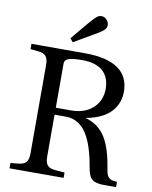

<svg xmlns="http://www.w3.org/2000/svg" viewBox="-98 -990 844 1063"><g transform="rotate(10 324.0 -459.0)"><path d="M253 -748 366 -814C384 -824 398 -832 412 -844C431 -860 433 -884 417 -903C402 -921 377 -924 359 -908C345 -896 334 -883 321 -868L237 -768ZM30 0H334V-30L283 -34C239 -37 224 -55 224 -102V-336H287C391 -336 440 -235 466 -81C476 -21 495 0 560 0H629V-30L616 -31C584 -33 571 -49 566 -83C541 -239 500 -318 396 -348C537 -372 580 -453 580 -527C580 -640 498 -700 331 -700H30V-670L71 -666C115 -662 130 -645 130 -598V-102C130 -55 115 -38 71 -34L30 -30ZM224 -375V-624C224 -650 250 -660 324 -660C426 -660 478 -611 478 -524C478 -438 412 -375 313 -375Z"/></g></svg>

Font: Hedvig Letters Serif 24pt
Style: Regular
Weight: 400
Designer: Alexander Örn & Tor Weibull
Foundry: Kanon Foundry
Version: Version 1.000